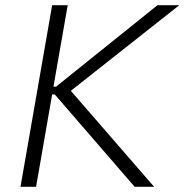

<svg xmlns="http://www.w3.org/2000/svg" viewBox="-20 -720 711 740"><path d="M499 0H574L253 -370L671 -700H587L196 -386H186L241 -700H181L59 0H119L181 -356H191Z"/></svg>

Font: Fixel Display Light
Style: Italic
Weight: 300
Italic angle: -10°
Designer: AlfaBravo + MacPaw
Foundry: Kyrylo Tkachov, Marchela Mozhyna, Serhii Makarenko, Maria Weinstein, Zakhar Kryvoshyya
Version: Version 1.210;Glyphs 3.2 (3217)